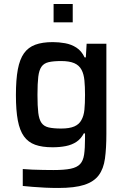

<svg xmlns="http://www.w3.org/2000/svg" viewBox="-20 -727 627 953"><path d="M269 206Q237 206 204 204.5Q171 203 142 200.5Q113 198 93 196V112Q114 114 141 115Q168 116 195 116.5Q222 117 245 117Q299 117 330.5 110.5Q362 104 377.5 87.5Q393 71 397.5 40Q402 9 402 -40V-65H396Q382 -38 359.5 -23Q337 -8 307 -2Q277 4 241 4Q189 4 154.5 -8.5Q120 -21 99 -50Q78 -79 68.5 -129Q59 -179 59 -255Q59 -332 68.5 -382.5Q78 -433 99 -462.5Q120 -492 155 -505Q190 -518 242 -518Q272 -518 303 -512.5Q334 -507 359.5 -490.5Q385 -474 400 -442H406L410 -510H508V-63Q508 9 501 60Q494 111 470 143Q446 175 398.5 190.5Q351 206 269 206ZM284 -89Q325 -89 349 -99.5Q373 -110 384 -131Q396 -152 399 -182.5Q402 -213 402 -256Q402 -297 399 -328Q396 -359 385 -380Q373 -403 348.5 -413.5Q324 -424 284 -424Q245 -424 221.5 -418.5Q198 -413 186 -396Q174 -379 170 -346Q166 -313 166 -256Q166 -200 170 -167Q174 -134 186 -117Q198 -100 221.5 -94.5Q245 -89 284 -89ZM246 -616V-707H341V-616Z"/></svg>

Font: Saira Thin Medium
Style: Regular
Weight: 500
Version: Version 1.101